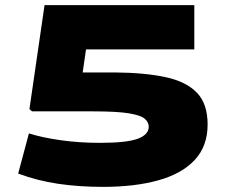

<svg xmlns="http://www.w3.org/2000/svg" viewBox="-20 -720 892 750"><path d="M51 -42 93 -199Q142 -183 215.5 -172.5Q289 -162 369 -162Q475 -162 518 -178Q561 -194 561 -225Q561 -243 545 -256.5Q529 -270 482.5 -277.5Q436 -285 344 -285H105L95 -294L154 -700H739V-527H316L303 -437H430Q547 -436 627.5 -418.5Q708 -401 749.5 -357.5Q791 -314 791 -234Q791 -149 740.5 -95Q690 -41 598 -15.5Q506 10 382 10Q289 10 207.5 -2Q126 -14 51 -42Z"/></svg>

Font: Georama Extended ExtraBold
Style: Regular
Weight: 800
Width: 7
Designer: Jean-Baptiste Levee
Foundry: Production Type
Version: Version 1.000